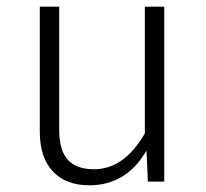

<svg xmlns="http://www.w3.org/2000/svg" viewBox="-20 -543 616 574"><path d="M471 0H422L418 -93Q358 11 247 11Q177 11 138 -30.5Q99 -72 99 -149V-523H157V-155Q157 -94 182.5 -65.5Q208 -37 261 -37Q351 -37 413 -144V-523H471Z"/></svg>

Font: Fira Sans Light
Style: Regular
Weight: 300
Designer: bBox Type GmbH & Carrois Corporate GbR & Edenspiekermann AG
Foundry: bBox Type GmbH & Carrois Corporate GbR & Edenspiekermann AG
Version: Version 4.301